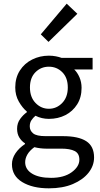

<svg xmlns="http://www.w3.org/2000/svg" viewBox="-20 -801 544 1045"><path d="M246 224Q157 224 101 190Q45 156 45 93Q45 62 64 33.5Q83 5 116 -17V-21Q98 -32 85.5 -52Q73 -72 73 -100Q73 -131 90 -154Q107 -177 126 -190V-194Q102 -214 82.5 -248Q63 -282 63 -325Q63 -378 88 -417Q113 -456 155 -477Q197 -498 246 -498Q266 -498 284 -494.5Q302 -491 315 -486H484V-423H384Q401 -407 412.5 -380.5Q424 -354 424 -323Q424 -271 400 -233Q376 -195 336 -174.5Q296 -154 246 -154Q207 -154 173 -171Q160 -160 151 -146.5Q142 -133 142 -113Q142 -90 160.5 -75Q179 -60 228 -60H322Q407 -60 449.5 -32.5Q492 -5 492 56Q492 101 462 139Q432 177 377 200.5Q322 224 246 224ZM246 -209Q288 -209 318.5 -240.5Q349 -272 349 -325Q349 -378 319 -408Q289 -438 246 -438Q203 -438 173 -408Q143 -378 143 -325Q143 -272 173.5 -240.5Q204 -209 246 -209ZM258 167Q328 167 370 136.5Q412 106 412 68Q412 34 386.5 21Q361 8 314 8H230Q216 8 199.5 6Q183 4 167 0Q141 19 129 40Q117 61 117 82Q117 121 154.5 144Q192 167 258 167ZM244 -573 202 -614 343 -781 401 -726Z"/></svg>

Font: .
Style: 
Weight: 400
Designer: Paul D. Hunt, Dalton Maag
Foundry: Dalton Maag Ltd
Version: Version 1.200